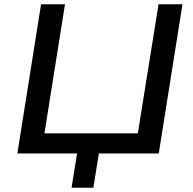

<svg xmlns="http://www.w3.org/2000/svg" viewBox="-20 -725 910 907"><path d="M318 162 344 0H62L174 -705H287L190 -95H631L729 -705H842L730 0H447L421 162Z"/></svg>

Font: Nunito Sans 10pt SemiExpanded SemiBold
Style: Italic
Weight: 600
Width: 6
Italic angle: -9°
Designer: Vernon Adams
Foundry: Vernon Adams
Version: Version 3.101;gftools[0.9.27]